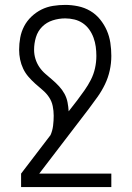

<svg xmlns="http://www.w3.org/2000/svg" viewBox="-20 -548 540 783"><path d="M434 215H66V160L186 3Q194 -15 196.5 -35.5Q199 -56 199 -76Q199 -96 195 -115.5Q191 -135 180 -151.5Q169 -168 153.5 -181Q138 -194 123.5 -207Q109 -220 96 -235Q83 -250 74.5 -268Q66 -286 62 -305.5Q58 -325 58 -345Q58 -370 62.5 -394.5Q67 -419 78.5 -441Q90 -463 108.5 -480.5Q127 -498 149 -509Q171 -520 196 -524Q221 -528 246 -528Q272 -528 298.5 -522.5Q325 -517 348 -503.5Q371 -490 388 -469Q405 -448 415.5 -424Q426 -400 430 -373.5Q434 -347 434 -320Q434 -290 427.5 -260.5Q421 -231 408 -204Q395 -177 377.5 -152.5Q360 -128 342 -104L140 160H434ZM260 -94 295 -139Q310 -159 324.5 -179.5Q339 -200 350.5 -222.5Q362 -245 367.5 -270Q373 -295 373 -320Q373 -339 370.5 -357.5Q368 -376 361.5 -394Q355 -412 344 -427.5Q333 -443 317.5 -453.5Q302 -464 283.5 -468.5Q265 -473 246 -473Q220 -473 195 -465Q170 -457 152 -439Q134 -421 126.5 -396Q119 -371 119 -345Q119 -326 124.5 -308Q130 -290 140.5 -274.5Q151 -259 165.5 -246.5Q180 -234 194 -222Q208 -210 221 -196Q234 -182 243 -165.5Q252 -149 255.5 -130.5Q259 -112 260 -94Z"/></svg>

Font: Iosevka Term Curly Light
Style: Regular
Weight: 300
Designer: Belleve Invis
Foundry: Belleve Invis
Version: Version 32.3.0